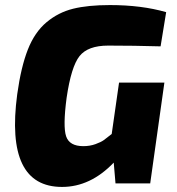

<svg xmlns="http://www.w3.org/2000/svg" viewBox="-20 -724 698 758"><path d="M450 -398H629L573 0H436L429 -82Q337 14 225 14Q-1 14 48 -352Q63 -460 90 -528.5Q117 -597 163.5 -636Q210 -675 268.5 -689.5Q327 -704 414 -704Q539 -704 636 -676L614 -541Q508 -544 407 -544Q327 -544 294 -502.5Q261 -461 243 -338Q228 -225 241 -186Q254 -147 309 -147Q335 -147 357 -155Q379 -163 390 -171Q401 -179 421 -195Z"/></svg>

Font: Exo 2.0 Extra Bold
Style: Italic
Weight: 800
Italic angle: -8°
Designer: Natanael Gama
Version: Version 1.001;PS 001.001;hotconv 1.0.70;makeotf.lib2.5.58329